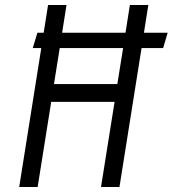

<svg xmlns="http://www.w3.org/2000/svg" viewBox="-20 -745 688 765"><path d="M144.5 -553.5H110.5L129 -614.5H154L171.5 -725H245L227.5 -614.5H480L497.5 -725H571L553.5 -614.5H648L630 -553.5H544L456 0H382.5L436.5 -339H184L130 0H56.5ZM447.5 -410 470.5 -553.5H218L195 -410Z"/></svg>

Font: JuliaMono Light
Style: Italic
Weight: 300
Italic angle: -9°
Monospace: yes
Designer: cormullion
Foundry: corm
Version: Version 0.054; ttfautohint (v1.8.4)